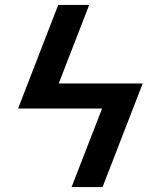

<svg xmlns="http://www.w3.org/2000/svg" viewBox="-20 -755 640 775"><path d="M394 0H269L392 -317H53L215 -735H340L217 -418H556Z"/></svg>

Font: Iosevka Aile Oblique
Style: Bold
Weight: 700
Italic angle: -9°
Designer: Belleve Invis
Foundry: Belleve Invis
Version: Version 31.1.0; ttfautohint (v1.8.4)